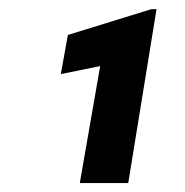

<svg xmlns="http://www.w3.org/2000/svg" viewBox="-20 -730 409 424"><path d="M325.7 -710 263.2 -325.7H156.2L201.2 -584L114.3 -566.4L129.9 -652.8L313.5 -709.5Z"/></svg>

Font: Roboto Black
Style: Italic
Weight: 900
Italic angle: -12°
Designer: Christian Robertson
Foundry: Google
Version: Version 3.0; 2020